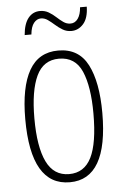

<svg xmlns="http://www.w3.org/2000/svg" viewBox="-52 -748 517 797"><g transform="rotate(-5 206.0 -350.0)"><path d="M366 -265Q366 10 207 10Q45 10 45 -267Q45 -400 84.5 -469.5Q124 -539 206 -539Q291 -539 328.5 -466.5Q366 -394 366 -265ZM83 -267Q83 -148 113 -86Q143 -24 207 -24Q270 -24 299.5 -83Q329 -142 329 -266Q329 -378 301.5 -441.5Q274 -505 206 -505Q141 -505 112 -443.5Q83 -382 83 -267ZM73 -615Q77 -662 96 -685.5Q115 -709 145 -709Q165 -709 181 -699.5Q197 -690 210.5 -677.5Q224 -665 237.5 -655.5Q251 -646 267 -646Q286 -646 298 -663Q310 -680 312 -710H340Q339 -662 318 -638.5Q297 -615 268 -615Q248 -615 232 -624.5Q216 -634 202 -646.5Q188 -659 174.5 -668.5Q161 -678 146 -678Q129 -678 116.5 -662.5Q104 -647 101 -615Z"/></g></svg>

Font: Noto Sans Lao ExtraCondensed ExtraLight
Style: Regular
Weight: 200
Width: 2
Designer: Monotype Design Team
Foundry: Monotype Imaging Inc.
Version: Version 2.003; ttfautohint (v1.8.4.7-5d5b)